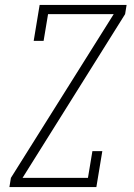

<svg xmlns="http://www.w3.org/2000/svg" viewBox="-20 -755 540 775"><path d="M18 0 24 -37 439 -698H174L156 -590H116L140 -735H491L485 -698L71 -37H335L353 -145H393L369 0Z"/></svg>

Font: Iosevka Slab XLtObl
Style: Regular
Weight: 200
Italic angle: -9°
Monospace: yes
Designer: Belleve Invis
Foundry: Belleve Invis
Version: Version 11.1.1; ttfautohint (v1.8.3)